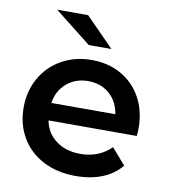

<svg xmlns="http://www.w3.org/2000/svg" viewBox="-79 -752 729 825"><g transform="rotate(10 286.0 -339.0)"><path d="M535 -209H150Q160 -155 203 -123Q246 -91 309 -91Q390 -91 443 -144L504 -74Q471 -34 420.5 -14Q370 6 306 6Q225 6 163.5 -26Q102 -58 68.5 -115.5Q35 -173 35 -246Q35 -317 67.5 -374.5Q100 -432 158 -464.5Q216 -497 289 -497Q361 -497 417.5 -465Q474 -433 505.5 -375.5Q537 -318 537 -243Q537 -231 535 -209ZM149 -285H428Q420 -339 382.5 -372Q345 -405 289 -405Q234 -405 195.5 -372Q157 -339 149 -285ZM104 -684H239L363 -558H264Z"/></g></svg>

Font: Montserrat Ace
Style: Bold
Weight: 600
Designer: Julieta Ulanovsky
Foundry: Julieta Ulanovsky
Version: Version 1